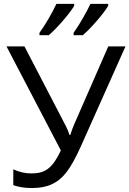

<svg xmlns="http://www.w3.org/2000/svg" viewBox="-20 -951 661 981"><path d="M181.6 -771V-783.2C205.1 -814.5 248 -886.2 268.1 -931.2H358.9V-920.9C335 -879.9 266.6 -802.2 229 -771ZM356 -771V-783.2C387.7 -827.6 424.8 -893.6 441.9 -931.2H532.7V-920.9C508.8 -879.9 440.4 -802.2 402.8 -771ZM47.9 -85.9C78.1 -71.8 108.9 -64.9 140.1 -64.9C211.9 -64.9 248 -91.8 291 -182.1L13.2 -713.9H105L315.9 -308.1C324.2 -292 330.6 -276.4 335 -261.2H338.9C348.1 -288.6 354.5 -305.7 357.9 -313L533.2 -713.9H621.1L393.1 -203.1C338.4 -81.5 299.8 -35.2 245.1 -9.8C217.3 3.4 183.6 9.8 143.1 9.8C106.9 9.8 75.2 4.9 47.9 -4.9Z"/></svg>

Font: OpenSansEmoji
Style: Regular
Weight: 400
Foundry: MorbZ
Version: Version 1.000;PS 001.000;hotconv 1.0.70;makeotf.lib2.5.58329